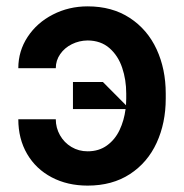

<svg xmlns="http://www.w3.org/2000/svg" viewBox="-20 -574 578 604"><path d="M155.5 -359.4H37.6Q37.6 -413.4 66.9 -457.9Q96.2 -502.5 146.3 -528.2Q196.4 -554 255.7 -554Q332.7 -554 388.3 -517.6Q443.9 -481.2 472.7 -418.9Q501.4 -356.5 501.4 -279.8V-264.2Q501.4 -187.1 472.8 -124.8Q444.2 -62.5 388.7 -26.3Q333.1 9.9 255.7 9.9Q192.1 9.9 142.6 -16.2Q93 -42.3 65.3 -89.7Q37.6 -137.1 37.6 -198.9H155.5Q155.5 -171.9 168.7 -148.6Q181.8 -125.4 204.7 -111.7Q227.6 -98 255.7 -98Q291.2 -98 316.6 -116.5Q342 -134.9 356.2 -165Q370.4 -195 375 -230.8H209.5V-316.1H303.6L376.4 -242.9Q377.1 -250 377.1 -264.2V-279.8Q377.1 -323.2 364.3 -361Q351.6 -398.8 324.4 -422.6Q297.2 -446.4 255.7 -446.7Q229 -446.4 206.1 -435Q183.2 -423.7 169.4 -403.8Q155.5 -383.9 155.5 -359.4Z"/></svg>

Font: Riot Sans
Style: Bold
Weight: 600
Designer: Rasmus Andersson
Foundry: rsms
Version: Version 4.001